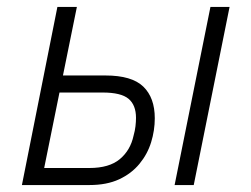

<svg xmlns="http://www.w3.org/2000/svg" viewBox="-20 -532 723 552"><path d="M43 0 145 -512H201L161 -315H283Q359 -315 392 -283Q425 -251 425 -192Q425 -157 414.5 -123Q404 -89 381 -61Q358 -33 322.5 -16.5Q287 0 237 0ZM107 -49H237Q294 -49 324.5 -74.5Q355 -100 364 -142Q368 -156 369.5 -169Q371 -182 371 -193Q371 -230 349.5 -248Q328 -266 275 -266H151ZM482 0 585 -512H640L537 0Z"/></svg>

Font: IBM Plex Sans Light
Style: Italic
Weight: 300
Italic angle: -11.31°
Designer: Mike Abbink, Paul van der Laan, Pieter van Rosmalen
Foundry: Bold Monday
Version: Version 3.201